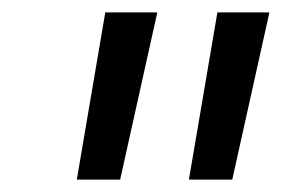

<svg xmlns="http://www.w3.org/2000/svg" viewBox="-20 -720 455 310"><path d="M104 -430 150 -700H234L174 -430ZM285 -430 331 -700H415L355 -430Z"/></svg>

Font: MOST Montserrat Medium
Style: Italic
Weight: 500
Italic angle: -11.3°
Designer: Julieta Ulanovsky
Foundry: Julieta Ulanovsky
Version: Version 8.000;March 11, 2024;FontCreator 15.0.0.2926 64-bit